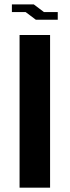

<svg xmlns="http://www.w3.org/2000/svg" viewBox="-20 -871 323 891"><path d="M70.8 -708.5H212.4V0H70.8ZM248 -779.3H146.5L99.1 -814.9H35.2V-850.6H136.7L184.1 -814.9H248Z"/></svg>

Font: Blazma
Style: Regular
Weight: 400
Designer: GGBotNet
Version: 1.00